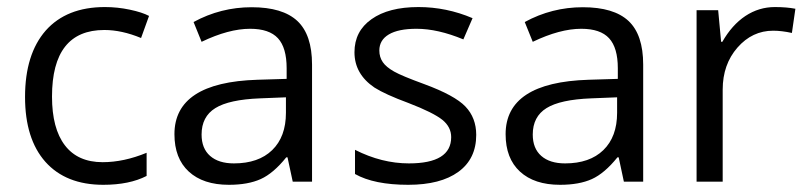

<svg xmlns="http://www.w3.org/2000/svg" viewBox="-20 -510 2266 539"><path d="M391.6 -16.1Q343.3 8.8 270 8.8Q165 8.8 107.4 -55.7Q50.3 -120.1 50.3 -237.8Q50.3 -357.9 108.4 -424.3Q167 -490.2 274.4 -490.2Q309.6 -490.2 344.2 -482.9Q378.9 -475.6 398.4 -465.3L376 -403.3Q321.8 -425.8 272.9 -425.8Q126 -425.8 126 -238.8Q126 -149.4 162.1 -102.1Q198.2 -54.7 268.1 -54.7Q327.6 -54.7 391.6 -81.1Z M545.9 -132.3Q545.9 -93.3 569.8 -72.3Q593.8 -51.3 636.7 -51.3Q705.6 -51.3 744.1 -88.6Q782.7 -126 782.7 -193.4V-236.8L710 -233.9Q623 -230.5 584.5 -206.5Q545.9 -182.6 545.9 -132.3ZM856 0H801.8L787.1 -68.4H783.7Q747.6 -23.4 711.9 -7.3Q676.3 8.8 622.6 8.8Q550.3 8.8 510 -28.3Q469.7 -65.4 469.7 -133.3Q469.7 -278.8 702.6 -286.1L784.7 -288.6V-318.4Q784.7 -376 760.3 -402.6Q735.8 -429.2 682.1 -429.2Q622.1 -429.2 545.9 -392.6L523.4 -448.2Q599.6 -489.7 686.5 -489.7Q773.4 -489.7 814.7 -451.2Q856 -412.6 856 -328.6Z M1286.6 -210.9Q1316.9 -179.2 1316.9 -131.3Q1316.9 -64 1266.8 -27.6Q1216.8 8.8 1126 8.8Q1030.3 8.8 976.6 -21.5V-89.4Q1051.8 -51.3 1127.9 -51.3Q1246.6 -51.3 1246.6 -125Q1246.6 -153.3 1222.2 -173.3Q1196.8 -193.8 1127 -220.7Q1061 -245.1 1031.2 -264.2Q975.1 -302.2 975.1 -363.3Q975.1 -422.4 1022.9 -456.1Q1070.8 -490.2 1154.8 -490.2Q1233.4 -490.2 1306.6 -459L1280.8 -399.4Q1209 -429.2 1149.4 -429.2Q1098.1 -429.2 1071.5 -413.3Q1044.9 -397.5 1044.9 -368.2Q1044.9 -349.6 1054.7 -335.4Q1064 -321.8 1086.4 -309.1Q1107.9 -296.9 1170.9 -273.9Q1256.8 -242.2 1286.6 -210.9Z M1475.6 -132.3Q1475.6 -93.3 1499.5 -72.3Q1523.4 -51.3 1566.4 -51.3Q1635.3 -51.3 1673.8 -88.6Q1712.4 -126 1712.4 -193.4V-236.8L1639.6 -233.9Q1552.7 -230.5 1514.2 -206.5Q1475.6 -182.6 1475.6 -132.3ZM1785.6 0H1731.4L1716.8 -68.4H1713.4Q1677.2 -23.4 1641.6 -7.3Q1606 8.8 1552.2 8.8Q1480 8.8 1439.7 -28.3Q1399.4 -65.4 1399.4 -133.3Q1399.4 -278.8 1632.3 -286.1L1714.4 -288.6V-318.4Q1714.4 -376 1689.9 -402.6Q1665.5 -429.2 1611.8 -429.2Q1551.8 -429.2 1475.6 -392.6L1453.1 -448.2Q1529.3 -489.7 1616.2 -489.7Q1703.1 -489.7 1744.4 -451.2Q1785.6 -412.6 1785.6 -328.6Z M2007.8 -392.6Q2034.7 -439.9 2072.5 -465.1Q2110.4 -490.2 2155.3 -490.2Q2188.5 -490.2 2212.9 -485.4L2203.1 -417.5Q2174.3 -423.8 2150.4 -423.8Q2091.8 -423.8 2050.3 -376.5Q2008.8 -329.1 2008.8 -258.3V0H1935.5V-481.4H1996.1L2004.4 -392.6Z"/></svg>

Font: Khula Regular
Style: Regular
Weight: 400
Designer: Erin McLaughlin, Steve Matteson
Version: Version 1.000;PS 1.0;hotconv 1.0.72;makeotf.lib2.5.5900